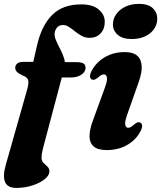

<svg xmlns="http://www.w3.org/2000/svg" viewBox="-33 -740 810 964"><path d="M209 -351 238 -428.5 351.5 -428Q373 -428 384.8 -422Q396.5 -416 396.5 -399.5Q396.5 -386.5 387 -375.2Q377.5 -364 361 -357.5Q344.5 -351 322.5 -351ZM43.5 -399.5Q43.5 -413 53.8 -421.2Q64 -429.5 85 -429.5H134L152.5 -510Q175 -610.5 228.2 -664.2Q281.5 -718 374.5 -718Q433 -718 463 -692Q493 -666 493 -631Q493 -594.5 472 -572.2Q451 -550 416.5 -550Q395.5 -550 377.5 -559.8Q359.5 -569.5 343.8 -582.2Q328 -595 313.2 -604.8Q298.5 -614.5 283.5 -614.5Q267 -614.5 256.5 -604.8Q246 -595 242 -578.5Q238.5 -561 247.2 -539.8Q256 -518.5 268.5 -495Q281 -471.5 288.8 -447Q296.5 -422.5 290 -399L183 4Q179 19 177.2 30.8Q175.5 42.5 175.5 51Q175.5 67.5 185.2 77.5Q195 87.5 205 96.5Q215 105.5 215 120Q215 141 190.8 160.2Q166.5 179.5 128.5 191.5Q90.5 203.5 48.5 203.5Q4.5 203.5 -7.8 173.5Q-20 143.5 -3.5 86L103.5 -291Q113 -324 107.8 -339Q102.5 -354 79.5 -361.5Q57 -372.5 50.2 -381.2Q43.5 -390 43.5 -399.5ZM605 -162.5Q592.5 -126.5 596 -112.5Q599.5 -98.5 610.5 -98.5Q617 -98.5 623.8 -102.2Q630.5 -106 641 -115Q651.5 -124 658.2 -125.8Q665 -127.5 672 -124Q680 -120 680.5 -108.5Q681 -97 671.5 -79.5Q650 -38 605.8 -12.2Q561.5 13.5 502.5 13.5Q459 13.5 438 -4.2Q417 -22 416.5 -54Q416 -86 431.5 -129.5L494.5 -302.5Q507.5 -338.5 503.8 -352.5Q500 -366.5 489 -366.5Q482.5 -366.5 475.5 -363Q468.5 -359.5 458.5 -350Q447.5 -341.5 440.8 -339.8Q434 -338 427.5 -341Q419.5 -345 419 -356.5Q418.5 -368 427.5 -385Q449.5 -427 493.2 -452.8Q537 -478.5 594 -478.5Q633.5 -478.5 654.5 -461.5Q675.5 -444.5 678.2 -411.2Q681 -378 664 -330ZM627.5 -544Q581.5 -544 557.2 -566Q533 -588 534 -619.5Q534.5 -646 550.8 -669Q567 -692 596 -706.2Q625 -720.5 664.5 -720.5Q713 -720.5 735.2 -697.8Q757.5 -675 756.5 -644Q756 -615.5 739.5 -592.8Q723 -570 694.5 -557Q666 -544 627.5 -544Z"/></svg>

Font: Fraunces
Style: Bold Italic
Weight: 700
Italic angle: -16°
Version: Version 1.000;[b76b70a41]